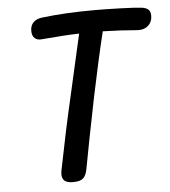

<svg xmlns="http://www.w3.org/2000/svg" viewBox="-51 -744 711 801"><g transform="rotate(-5 304.0 -343.5)"><path d="M608 -653Q608 -628 591.5 -612.5Q575 -597 548 -598Q478 -604 401 -606Q374 -496 341 -337Q300 -134 283 -40Q278 -13 265.5 -1.5Q253 10 223 10Q199 10 188 1Q177 -8 177 -27Q177 -37 180 -49Q214 -221 241 -336L291 -557L302 -605Q248 -604 144 -595Q126 -593 115 -603Q104 -613 104 -634Q104 -656 117 -669Q130 -682 153 -685Q252 -697 373 -697Q422 -697 483.5 -695Q545 -693 570 -690Q588 -688 598 -680Q608 -672 608 -653Z"/></g></svg>

Font: Mali Medium
Style: Italic
Weight: 500
Italic angle: -10°
Version: Version 1.000; ttfautohint (v1.6)